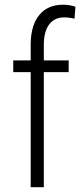

<svg xmlns="http://www.w3.org/2000/svg" viewBox="-20 -780 340 800"><path d="M107.9 0V-479.5H35.2V-528.3H107.9V-597.7Q108.9 -676.3 144.3 -718.3Q179.7 -760.3 242.2 -760.3Q270.5 -760.3 294.4 -752L290.5 -702.1Q269 -707.5 246.6 -707.5Q207 -707.5 184.8 -678Q162.6 -648.4 162.6 -593.3V-528.3H266.1V-479.5H162.6V0Z"/></svg>

Font: TypoPRO Roboto
Style: Regular
Weight: 300
Designer: Google
Version: Version 2.136; 2016